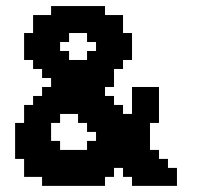

<svg xmlns="http://www.w3.org/2000/svg" viewBox="-20 -608 658 628"><path d="M176.5 -588.2H205.9V-558.8H176.5ZM205.9 -588.2H235.3V-558.8H205.9ZM235.3 -588.2H264.7V-558.8H235.3ZM264.7 -588.2H294.1V-558.8H264.7ZM294.1 -588.2H323.5V-558.8H294.1ZM294.1 -558.8H323.5V-529.4H294.1ZM323.5 -558.8H352.9V-529.4H323.5ZM352.9 -558.8H382.4V-529.4H352.9ZM352.9 -529.4H382.4V-500H352.9ZM323.5 -529.4H352.9V-500H323.5ZM147.1 -588.2H176.5V-558.8H147.1ZM147.1 -558.8H176.5V-529.4H147.1ZM147.1 -529.4H176.5V-500H147.1ZM117.6 -529.4H147.1V-500H117.6ZM117.6 -558.8H147.1V-529.4H117.6ZM88.2 -558.8H117.6V-529.4H88.2ZM88.2 -529.4H117.6V-500H88.2ZM58.8 -500H88.2V-470.6H58.8ZM58.8 -470.6H88.2V-441.2H58.8ZM58.8 -441.2H88.2V-411.8H58.8ZM88.2 -441.2H117.6V-411.8H88.2ZM117.6 -441.2H147.1V-411.8H117.6ZM147.1 -441.2H176.5V-411.8H147.1ZM147.1 -470.6H176.5V-441.2H147.1ZM147.1 -500H176.5V-470.6H147.1ZM117.6 -500H147.1V-470.6H117.6ZM88.2 -500H117.6V-470.6H88.2ZM88.2 -470.6H117.6V-441.2H88.2ZM117.6 -470.6H147.1V-441.2H117.6ZM176.5 -500H205.9V-470.6H176.5ZM176.5 -529.4H205.9V-500H176.5ZM176.5 -558.8H205.9V-529.4H176.5ZM205.9 -558.8H235.3V-529.4H205.9ZM235.3 -558.8H264.7V-529.4H235.3ZM264.7 -558.8H294.1V-529.4H264.7ZM294.1 -529.4H323.5V-500H294.1ZM264.7 -529.4H294.1V-500H264.7ZM235.3 -529.4H264.7V-500H235.3ZM205.9 -529.4H235.3V-500H205.9ZM264.7 -500H294.1V-470.6H264.7ZM294.1 -500H323.5V-470.6H294.1ZM323.5 -500H352.9V-470.6H323.5ZM352.9 -500H382.4V-470.6H352.9ZM382.4 -500H411.8V-470.6H382.4ZM382.4 -470.6H411.8V-441.2H382.4ZM382.4 -441.2H411.8V-411.8H382.4ZM352.9 -441.2H382.4V-411.8H352.9ZM323.5 -441.2H352.9V-411.8H323.5ZM294.1 -441.2H323.5V-411.8H294.1ZM294.1 -470.6H323.5V-441.2H294.1ZM323.5 -470.6H352.9V-441.2H323.5ZM352.9 -470.6H382.4V-441.2H352.9ZM352.9 -411.8H382.4V-382.4H352.9ZM323.5 -411.8H352.9V-382.4H323.5ZM294.1 -411.8H323.5V-382.4H294.1ZM264.7 -382.4H294.1V-352.9H264.7ZM264.7 -352.9H294.1V-323.5H264.7ZM294.1 -352.9H323.5V-323.5H294.1ZM323.5 -352.9H352.9V-323.5H323.5ZM323.5 -382.4H352.9V-352.9H323.5ZM294.1 -382.4H323.5V-352.9H294.1ZM88.2 -411.8H117.6V-382.4H88.2ZM117.6 -411.8H147.1V-382.4H117.6ZM147.1 -411.8H176.5V-382.4H147.1ZM176.5 -411.8H205.9V-382.4H176.5ZM176.5 -382.4H205.9V-352.9H176.5ZM205.9 -382.4H235.3V-352.9H205.9ZM235.3 -382.4H264.7V-352.9H235.3ZM235.3 -352.9H264.7V-323.5H235.3ZM205.9 -352.9H235.3V-323.5H205.9ZM176.5 -352.9H205.9V-323.5H176.5ZM147.1 -352.9H176.5V-323.5H147.1ZM147.1 -382.4H176.5V-352.9H147.1ZM117.6 -382.4H147.1V-352.9H117.6ZM411.8 -323.5H441.2V-294.1H411.8ZM441.2 -323.5H470.6V-294.1H441.2ZM470.6 -323.5H500V-294.1H470.6ZM470.6 -294.1H500V-264.7H470.6ZM470.6 -264.7H500V-235.3H470.6ZM470.6 -235.3H500V-205.9H470.6ZM441.2 -235.3H470.6V-205.9H441.2ZM411.8 -235.3H441.2V-205.9H411.8ZM411.8 -264.7H441.2V-235.3H411.8ZM411.8 -294.1H441.2V-264.7H411.8ZM441.2 -294.1H470.6V-264.7H441.2ZM441.2 -264.7H470.6V-235.3H441.2ZM117.6 -323.5H147.1V-294.1H117.6ZM147.1 -323.5H176.5V-294.1H147.1ZM176.5 -323.5H205.9V-294.1H176.5ZM205.9 -323.5H235.3V-294.1H205.9ZM235.3 -323.5H264.7V-294.1H235.3ZM264.7 -323.5H294.1V-294.1H264.7ZM294.1 -323.5H323.5V-294.1H294.1ZM294.1 -294.1H323.5V-264.7H294.1ZM323.5 -294.1H352.9V-264.7H323.5ZM323.5 -264.7H352.9V-235.3H323.5ZM352.9 -264.7H382.4V-235.3H352.9ZM382.4 -235.3H411.8V-205.9H382.4ZM117.6 -294.1H147.1V-264.7H117.6ZM88.2 -294.1H117.6V-264.7H88.2ZM88.2 -264.7H117.6V-235.3H88.2ZM88.2 -235.3H117.6V-205.9H88.2ZM58.8 -235.3H88.2V-205.9H58.8ZM58.8 -264.7H88.2V-235.3H58.8ZM117.6 -235.3H147.1V-205.9H117.6ZM147.1 -235.3H176.5V-205.9H147.1ZM147.1 -264.7H176.5V-235.3H147.1ZM176.5 -264.7H205.9V-235.3H176.5ZM176.5 -294.1H205.9V-264.7H176.5ZM205.9 -294.1H235.3V-264.7H205.9ZM235.3 -294.1H264.7V-264.7H235.3ZM264.7 -294.1H294.1V-264.7H264.7ZM264.7 -264.7H294.1V-235.3H264.7ZM294.1 -264.7H323.5V-235.3H294.1ZM323.5 -235.3H352.9V-205.9H323.5ZM294.1 -235.3H323.5V-205.9H294.1ZM352.9 -235.3H382.4V-205.9H352.9ZM147.1 -294.1H176.5V-264.7H147.1ZM117.6 -264.7H147.1V-235.3H117.6ZM29.4 -205.9H58.8V-176.5H29.4ZM58.8 -205.9H88.2V-176.5H58.8ZM88.2 -205.9H117.6V-176.5H88.2ZM117.6 -176.5H147.1V-147.1H117.6ZM117.6 -147.1H147.1V-117.6H117.6ZM88.2 -117.6H117.6V-88.2H88.2ZM88.2 -147.1H117.6V-117.6H88.2ZM88.2 -176.5H117.6V-147.1H88.2ZM117.6 -205.9H147.1V-176.5H117.6ZM58.8 -176.5H88.2V-147.1H58.8ZM58.8 -147.1H88.2V-117.6H58.8ZM29.4 -147.1H58.8V-117.6H29.4ZM29.4 -176.5H58.8V-147.1H29.4ZM29.4 -117.6H58.8V-88.2H29.4ZM58.8 -117.6H88.2V-88.2H58.8ZM117.6 -117.6H147.1V-88.2H117.6ZM147.1 -117.6H176.5V-88.2H147.1ZM147.1 -147.1H176.5V-117.6H147.1ZM58.8 -88.2H88.2V-58.8H58.8ZM88.2 -88.2H117.6V-58.8H88.2ZM88.2 -58.8H117.6V-29.4H88.2ZM58.8 -58.8H88.2V-29.4H58.8ZM117.6 -88.2H147.1V-58.8H117.6ZM117.6 -58.8H147.1V-29.4H117.6ZM147.1 -58.8H176.5V-29.4H147.1ZM147.1 -29.4H176.5V0H147.1ZM117.6 -29.4H147.1V0H117.6ZM176.5 -29.4H205.9V0H176.5ZM205.9 -29.4H235.3V0H205.9ZM235.3 -29.4H264.7V0H235.3ZM264.7 -29.4H294.1V0H264.7ZM294.1 -29.4H323.5V0H294.1ZM294.1 -58.8H323.5V-29.4H294.1ZM323.5 -58.8H352.9V-29.4H323.5ZM264.7 -58.8H294.1V-29.4H264.7ZM235.3 -58.8H264.7V-29.4H235.3ZM205.9 -58.8H235.3V-29.4H205.9ZM176.5 -58.8H205.9V-29.4H176.5ZM147.1 -88.2H176.5V-58.8H147.1ZM176.5 -88.2H205.9V-58.8H176.5ZM205.9 -88.2H235.3V-58.8H205.9ZM235.3 -88.2H264.7V-58.8H235.3ZM264.7 -88.2H294.1V-58.8H264.7ZM294.1 -88.2H323.5V-58.8H294.1ZM323.5 -88.2H352.9V-58.8H323.5ZM294.1 -117.6H323.5V-88.2H294.1ZM264.7 -117.6H294.1V-88.2H264.7ZM235.3 -117.6H264.7V-88.2H235.3ZM205.9 -117.6H235.3V-88.2H205.9ZM176.5 -117.6H205.9V-88.2H176.5ZM294.1 -147.1H323.5V-117.6H294.1ZM323.5 -147.1H352.9V-117.6H323.5ZM352.9 -117.6H382.4V-88.2H352.9ZM323.5 -117.6H352.9V-88.2H323.5ZM352.9 -88.2H382.4V-58.8H352.9ZM382.4 -88.2H411.8V-58.8H382.4ZM411.8 -88.2H441.2V-58.8H411.8ZM382.4 -58.8H411.8V-29.4H382.4ZM411.8 -58.8H441.2V-29.4H411.8ZM411.8 -29.4H441.2V0H411.8ZM441.2 -29.4H470.6V0H441.2ZM470.6 -29.4H500V0H470.6ZM500 -29.4H529.4V0H500ZM529.4 -29.4H558.8V0H529.4ZM529.4 -58.8H558.8V-29.4H529.4ZM500 -58.8H529.4V-29.4H500ZM500 -88.2H529.4V-58.8H500ZM470.6 -88.2H500V-58.8H470.6ZM441.2 -88.2H470.6V-58.8H441.2ZM441.2 -117.6H470.6V-88.2H441.2ZM470.6 -117.6H500V-88.2H470.6ZM441.2 -147.1H470.6V-117.6H441.2ZM441.2 -176.5H470.6V-147.1H441.2ZM441.2 -205.9H470.6V-176.5H441.2ZM411.8 -205.9H441.2V-176.5H411.8ZM382.4 -205.9H411.8V-176.5H382.4ZM352.9 -205.9H382.4V-176.5H352.9ZM352.9 -176.5H382.4V-147.1H352.9ZM323.5 -205.9H352.9V-176.5H323.5ZM323.5 -176.5H352.9V-147.1H323.5ZM382.4 -176.5H411.8V-147.1H382.4ZM411.8 -176.5H441.2V-147.1H411.8ZM411.8 -147.1H441.2V-117.6H411.8ZM411.8 -117.6H441.2V-88.2H411.8ZM352.9 -147.1H382.4V-117.6H352.9ZM382.4 -147.1H411.8V-117.6H382.4ZM382.4 -117.6H411.8V-88.2H382.4ZM441.2 -58.8H470.6V-29.4H441.2ZM470.6 -58.8H500V-29.4H470.6ZM235.3 -264.7H264.7V-235.3H235.3ZM264.7 -235.3H294.1V-205.9H264.7ZM294.1 -205.9H323.5V-176.5H294.1ZM205.9 -264.7H235.3V-235.3H205.9ZM235.3 -235.3H264.7V-205.9H235.3ZM264.7 -205.9H294.1V-176.5H264.7ZM294.1 -176.5H323.5V-147.1H294.1ZM176.5 -441.2H205.9V-411.8H176.5ZM205.9 -411.8H235.3V-382.4H205.9ZM264.7 -441.2H294.1V-411.8H264.7ZM235.3 -411.8H264.7V-382.4H235.3ZM264.7 -411.8H294.1V-382.4H264.7ZM264.7 -147.1H294.1V-117.6H264.7Z"/></svg>

Font: Jersey 20
Style: Regular
Weight: 400
Designer: Sarah Cadigan-Fried
Version: Version 1.000; ttfautohint (v1.8.4.7-5d5b)